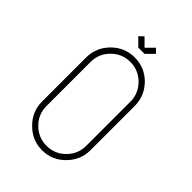

<svg xmlns="http://www.w3.org/2000/svg" viewBox="-227 -877 976 976"><g transform="rotate(45 261.0 -389.0)"><path d="M385 -616Q436 -564 436 -492V-175Q436 -103 385 -52Q334 0 262 0Q190 0 139 -52Q87 -103 87 -175V-492Q87 -564 139 -616Q190 -667 262 -667Q334 -667 385 -616ZM405 -492Q405 -551 363 -593Q321 -635 262 -635Q203 -635 161 -593Q119 -551 119 -492V-175Q119 -116 161 -74Q203 -32 262 -32Q321 -32 363 -74Q405 -116 405 -175ZM284 -715H239L198 -756L221 -778L262 -737L303 -778L325 -756Z"/></g></svg>

Font: Zector
Style: Regular
Weight: 400
Designer: GGBot
Version: 0.72